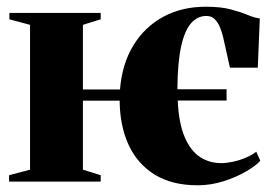

<svg xmlns="http://www.w3.org/2000/svg" viewBox="-20 -541 812 572"><path d="M568.5 11Q492 11 440.5 -21Q389 -53 363 -109.8Q337 -166.5 336.5 -241H227V-35.5L280 -19V0H7V-19L69.5 -35.5V-467L8 -483.5V-502.5H280V-483.5L227 -467V-274.5H337.5Q343.5 -350 377 -405.2Q410.5 -460.5 466 -490.8Q521.5 -521 593 -521Q638 -521 667.8 -513Q697.5 -505 717.8 -496.5Q738 -488 754 -486L748 -339.5H665L644.5 -431.5Q640.5 -447.5 634.5 -461.5Q628.5 -475.5 619 -484.5Q609.5 -493.5 595 -493.5Q568.5 -493.5 549.2 -471.8Q530 -450 519.5 -402Q509 -354 508.5 -275H655V-241.5H509.5Q512.5 -174.5 530 -133.2Q547.5 -92 575.5 -73.5Q603.5 -55 639.5 -55Q654 -55 673.2 -59Q692.5 -63 711.2 -70.8Q730 -78.5 743.5 -89L755.5 -62Q742 -47 712.8 -30Q683.5 -13 645.8 -1Q608 11 568.5 11Z"/></svg>

Font: Merriweather 144pt ExtraBold
Style: Regular
Weight: 800
Version: Version 2.100